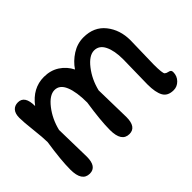

<svg xmlns="http://www.w3.org/2000/svg" viewBox="-124 -1108 1464 1464"><g transform="rotate(-45 608.0 -375.5)"><path d="M226 -392 232 -98Q232 10 157 10Q73 10 73 -117Q73 -217 99 -388Q99 -435 88 -531Q77 -627 77 -671.5Q77 -716 97 -739.5Q117 -763 153 -763Q226 -763 226 -650Q309 -760 430 -760Q502 -760 555.5 -725Q609 -690 638 -632Q674 -686 732 -723Q790 -760 857 -760Q970 -760 1032.5 -681.5Q1095 -603 1095 -490L1089 -235Q1089 -139 1101 -128Q1111 -119 1127 -116Q1143 -113 1148.5 -106.5Q1154 -100 1154 -88Q1154 -46 1125.5 -17Q1097 12 1059 12Q996 12 972 -31.5Q948 -75 948 -160L953 -428Q953 -520 925.5 -576Q898 -632 843.5 -632Q789 -632 732.5 -559.5Q676 -487 653 -392L659 -98Q659 10 584 10Q500 10 500 -117Q500 -217 526 -388Q526 -502 499 -567Q472 -632 417 -632Q362 -632 305.5 -559.5Q249 -487 226 -392Z"/></g></svg>

Font: Delius Unicase
Style: Bold
Weight: 700
Designer: Natalia Raices
Foundry: Natalia Raices
Version: Version 1.001